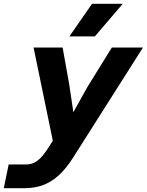

<svg xmlns="http://www.w3.org/2000/svg" viewBox="-84 -808 778 1018"><path d="M283 -361 305 -213 379 -346 509 -556H674L304 27Q266 87 226.5 122.5Q187 158 142.5 174Q98 190 45 190H-64L-38 64H54Q82 64 103 51.5Q124 39 142 17.5Q160 -4 177 -32L196 -62L94 -556H248ZM284 -615 404 -788H567L419 -615Z"/></svg>

Font: Azeret Mono Thin
Style: Bold Italic
Weight: 700
Italic angle: -12°
Version: Version 1.002